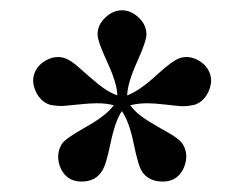

<svg xmlns="http://www.w3.org/2000/svg" viewBox="-20 -740 471 370"><path d="M355 -538.1Q338.9 -534.7 328.9 -535.4Q318.8 -536.1 297.9 -538.6Q276.9 -541 264.2 -541Q246.1 -541 231 -537.1Q242.2 -521.5 263.4 -508.3Q284.7 -495.1 304.2 -484.4Q323.7 -473.6 331.1 -463.9Q341.8 -447.8 337.9 -428.5Q334 -409.2 319.8 -397.9Q309.1 -390.1 293.9 -390.1Q266.6 -390.1 253.9 -409.2Q246.6 -419.4 237.8 -462.6Q229 -505.9 214.8 -525.9Q201.7 -506.3 192.9 -463.4Q184.1 -420.4 175.8 -409.2Q163.1 -390.1 137.2 -390.1Q121.6 -390.1 110.8 -397.9Q96.7 -409.2 93 -428.5Q89.4 -447.8 100.1 -463.9Q107.9 -474.1 146.5 -495.8Q185.1 -517.6 199.2 -537.1Q186 -541 166 -541Q153.3 -541 132.6 -538.8Q111.8 -536.6 101.8 -535.9Q91.8 -535.2 76.2 -538.1Q58.6 -543.9 49.6 -562.5Q40.5 -581.1 45.9 -597.2Q51.3 -614.3 69.3 -624Q87.4 -633.8 105 -627.9Q116.7 -624 133.1 -609.1Q149.4 -594.2 168.7 -578.4Q188 -562.5 206.1 -556.2Q205.6 -579.6 186.8 -620.1Q168 -660.6 168 -673.8Q168 -691.9 182.9 -706.1Q197.8 -720.2 214.8 -720.2Q232.4 -720.2 247.3 -706.1Q262.2 -691.9 262.2 -673.8Q262.2 -660.6 243.9 -620.1Q225.6 -579.6 225.1 -556.2Q248 -564.5 280.3 -594Q312.5 -623.5 326.2 -627.9Q343.8 -633.8 361.6 -624Q379.4 -614.3 384.8 -597.2Q390.1 -581.1 381.3 -562.5Q372.6 -543.9 355 -538.1Z"/></svg>

Font: Laureen pro
Style: Bold
Weight: 700
Designer: Ahmed zaza
Foundry: zazatype
Version: Version 1.000